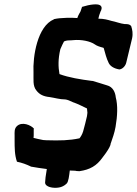

<svg xmlns="http://www.w3.org/2000/svg" viewBox="-20 -789 637 894"><path d="M48 -157V-138C48 -101 48 -67 59 -36C83 -31 102 -24 123 -14L124 -13H125C149 -9 172 -5 198 -2C193 25 190 52 190 61C190 82 228 89 255 84C267 82 280 76 290 66C299 58 302 29 305 5L330 6C333 7 340 8 348 8H350C399 1 430 -17 457 -55C504 -115 493 -122 496 -122C504 -146 513 -169 518 -198C527 -249 529 -299 519 -336C517 -357 507 -385 477 -392C457 -399 433 -405 412 -412H410C355 -419 300 -428 257 -444C251 -476 250 -514 261 -560C268 -575 273 -588 278 -596C279 -597 290 -601 301 -601C307 -601 312 -601 320 -602C359 -606 401 -597 422 -582C430 -576 444 -571 460 -567C461 -567 462 -566 463 -565C470 -541 475 -518 486 -496C493 -481 511 -470 534 -466H538C553 -469 565 -484 568 -498C577 -536 586 -573 595 -610C600 -633 596 -651 591 -667C584 -678 567 -677 560 -677C541 -679 519 -688 498 -692C481 -697 464 -702 438 -702C439 -709 442 -716 442 -718L448 -735C453 -743 458 -758 445 -765C433 -772 400 -769 362 -757L355 -736C353 -731 344 -719 340 -705C324 -706 304 -707 290 -706L257 -704C249 -703 240 -702 232 -700L231 -699C154 -667 132 -526 136 -450C137 -422 131 -389 150 -367C164 -349 182 -340 211 -337C233 -334 258 -326 284 -326C293 -325 306 -320 322 -312H323C345 -304 366 -293 385 -284C386 -277 386 -272 387 -264C386 -259 386 -252 385 -248C380 -224 373 -200 367 -177C363 -163 354 -149 350 -145C303 -135 260 -134 196 -136C191 -136 187 -137 181 -137C165 -140 147 -144 136 -147C137 -153 137 -157 137 -163V-177V-178V-186L138 -190C125 -206 82 -225 58 -201C46 -189 48 -173 48 -157Z"/></svg>

Font: Vapor
Style: BdObl
Weight: 700
Foundry: Cannot Into Space Fonts
Version: Version 0.179